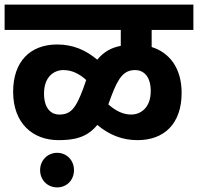

<svg xmlns="http://www.w3.org/2000/svg" viewBox="-20 -642 859 833"><path d="M0 -512H504V-443C467 -436 432 -420 402 -383C351 -426 295 -449 228 -449C112 -449 37 -376 37 -244C37 -107 122 -34 234 -34C299 -34 357 -44 402 -100C454 -57 509 -34 577 -34C693 -34 768 -106 768 -239C768 -347 715 -414 638 -438V-512H819V-622H0ZM462 -222C495 -311 520 -338 567 -338C600 -338 634 -314 634 -247C634 -173 589 -145 549 -145C514 -145 482 -161 450 -189ZM171 -236C171 -310 215 -338 255 -338C291 -338 323 -323 354 -295L343 -263C308 -167 285 -145 236 -145C205 -145 171 -168 171 -236ZM154 96C154 139 186 171 228 171C270 171 301 139 301 96C301 54 270 21 228 21C186 21 154 54 154 96Z"/></svg>

Font: Noto Sans
Style: Bold Italic
Weight: 700
Italic angle: -12°
Designer: Monotype Design Team
Foundry: Monotype Imaging Inc.
Version: Version 2.013